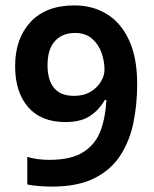

<svg xmlns="http://www.w3.org/2000/svg" viewBox="-20 -681 569 711"><path d="M488 -370Q488 -295 474 -226.5Q460 -158 425 -104.5Q390 -51 328.5 -20.5Q267 10 172 10Q152 10 125 8Q98 6 81 2V-100Q119 -89 162 -89Q244 -89 289 -118Q334 -147 352.5 -197Q371 -247 374 -311H368Q348 -275 314 -252Q280 -229 222 -229Q132 -229 84 -284.5Q36 -340 36 -436Q36 -538 93 -599.5Q150 -661 256 -661Q323 -661 375.5 -629Q428 -597 458 -532Q488 -467 488 -370ZM258 -559Q211 -559 183.5 -529Q156 -499 156 -439Q156 -385 180 -355.5Q204 -326 254 -326Q290 -326 315 -341Q340 -356 353.5 -378.5Q367 -401 367 -423Q367 -454 356 -485.5Q345 -517 320.5 -538Q296 -559 258 -559Z"/></svg>

Font: Noto Sans Telugu SemiCondensed SemiBold
Style: Regular
Weight: 600
Width: 4
Designer: Jelle Bosma - Monotype Design Team
Foundry: Monotype Imaging Inc.
Version: Version 2.005; ttfautohint (v1.8.4.7-5d5b)